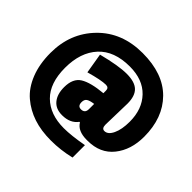

<svg xmlns="http://www.w3.org/2000/svg" viewBox="-198 -882 1281 1281"><g transform="rotate(45 443.0 -241.0)"><path d="M627 -354 622 -151Q622 -115 647 -115Q680 -115 701.5 -160.5Q723 -206 723 -279Q723 -397 654.5 -468.5Q586 -540 463 -540Q316 -540 239.5 -456.5Q163 -373 163 -228.5Q163 -84 237.5 -10.5Q312 63 442 63Q513 63 622 43V160Q531 182 439 182Q347 182 274.5 158Q202 134 145 85.5Q88 37 56 -44Q24 -125 24 -230Q24 -416 145 -540Q266 -664 460 -664Q654 -664 758 -559Q862 -454 862 -276Q862 -152 797 -71Q732 10 614 10H605Q521 10 491 -41H486Q449 10 372 10Q313 10 281.5 -28Q250 -66 250 -132Q250 -215 301.5 -247Q353 -279 464 -289V-313Q464 -341 436 -341Q392 -341 290 -312L266 -455Q406 -491 482.5 -491Q559 -491 593 -458Q627 -425 627 -354ZM434 -107Q471 -107 471 -146V-195Q434 -190 418.5 -179.5Q403 -169 403 -144Q403 -107 434 -107Z"/></g></svg>

Font: Passion One
Style: Regular
Weight: 400
Designer: Alejandro Lo Celso
Foundry: Fontstage
Version: Version 1.002